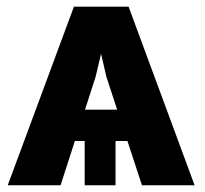

<svg xmlns="http://www.w3.org/2000/svg" viewBox="-20 -548 606 568"><path d="M262.7 -320.3 159.2 0H2.9L198.7 -528.3H312ZM399.9 0 294.9 -320.3 246.6 -528.3H360.4L555.7 0ZM466.8 -223.6V-130.9H94.2V-223.6ZM321.8 -175.8V0H230.5V-175.8Z"/></svg>

Font: Roboto ExtraBold
Style: Regular
Weight: 800
Designer: Christian Robertson
Foundry: Google
Version: Version 3.009; 2024